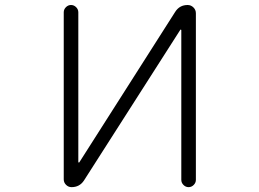

<svg xmlns="http://www.w3.org/2000/svg" viewBox="-20 -774 1040 772"><path d="M767.6 -50.8Q767.6 -39.1 758.8 -30.3Q750 -21.5 738.3 -21.5Q726.6 -21.5 717.8 -30.3Q709 -39.1 709 -50.8V-652.3Q709 -654.3 707.5 -654.8Q706.1 -655.3 705.1 -654.3L317.4 -47.9Q299.8 -21.5 267.6 -21.5Q254.9 -21.5 245.6 -30.8Q236.3 -40 236.3 -52.7V-724.6Q236.3 -736.3 245.1 -745.1Q253.9 -753.9 265.6 -753.9Q277.3 -753.9 286.1 -745.1Q294.9 -736.3 294.9 -724.6V-123Q294.9 -121.1 296.4 -120.6Q297.9 -120.1 298.8 -121.1L684.6 -726.6Q702.1 -753.9 734.4 -753.9Q748 -753.9 757.8 -744.1Q767.6 -734.4 767.6 -720.7Z"/></svg>

Font: Rounded Mgen+ 2m light
Style: Regular
Weight: 200
Designer: [Source Han Sans]
Ryoko NISHIZUKA  (kana & ideographs); Paul D. Hunt (Latin, Greek & Cyrillic); Wenlong ZHANG  (bopomofo
Version: Version 1.059.20150602